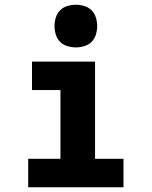

<svg xmlns="http://www.w3.org/2000/svg" viewBox="-20 -790 640 810"><path d="M99 0V-120H235V-410H115V-530H381V-120H501V0ZM300 -590Q282 -590 264 -595.5Q246 -601 233.5 -613.5Q221 -626 215.5 -644Q210 -662 210 -680Q210 -698 215.5 -716Q221 -734 233.5 -746.5Q246 -759 264 -764.5Q282 -770 300 -770Q318 -770 336 -764.5Q354 -759 366.5 -746.5Q379 -734 384.5 -716Q390 -698 390 -680Q390 -662 384.5 -644Q379 -626 366.5 -613.5Q354 -601 336 -595.5Q318 -590 300 -590Z"/></svg>

Font: Iosevka Slab Heavy Extended
Style: Regular
Weight: 900
Width: 7
Monospace: yes
Designer: Belleve Invis
Foundry: Belleve Invis
Version: Version 11.1.0; ttfautohint (v1.8.3)